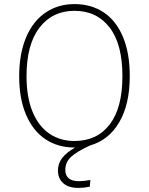

<svg xmlns="http://www.w3.org/2000/svg" viewBox="-20 -713 730 941"><path d="M300 121Q300 146 316.5 160.5Q333 175 367 175Q391 175 423 169L420 202Q390 208 365 208Q315 208 289.5 184.5Q264 161 264 123Q264 88 285 61Q306 34 348 10H345Q264 10 203 -30.5Q142 -71 108 -150Q74 -229 74 -339Q74 -450 108 -530Q142 -610 203.5 -651.5Q265 -693 345 -693Q427 -693 488 -652.5Q549 -612 582.5 -532.5Q616 -453 616 -340Q616 -202 564.5 -114Q513 -26 421 0Q356 30 328 56Q300 82 300 121ZM345 -22Q456 -22 518 -103.5Q580 -185 580 -340Q580 -497 517 -578.5Q454 -660 345 -660Q237 -660 173.5 -577.5Q110 -495 110 -339Q110 -237 139.5 -165.5Q169 -94 222 -58Q275 -22 345 -22Z"/></svg>

Font: FiraGO UltraLight
Style: Regular
Weight: 200
Designer: bBox Type
Foundry: bBox Type GmbH
Version: Version 1.001